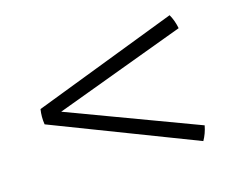

<svg xmlns="http://www.w3.org/2000/svg" viewBox="-67 -689 754 607"><g transform="rotate(-15 310.0 -385.0)"><path d="M59 -410 530 -591Q542 -570 547 -544L120 -385L547 -226Q542 -200 530 -179L59 -360Q55 -385 59 -410Z"/></g></svg>

Font: Poltawski Nowy Medium
Style: Regular
Weight: 500
Version: Version 1.001;gftools[0.9.25]